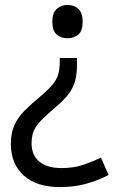

<svg xmlns="http://www.w3.org/2000/svg" viewBox="-20 -566 474 778"><path d="M292 -304Q292 -267 284.5 -239Q277 -211 259 -186.5Q241 -162 208 -134Q170 -102 148 -79.5Q126 -57 117 -36Q108 -15 108 15Q108 63 139.5 89Q171 115 229 115Q279 115 317 102Q355 89 389 73L420 143Q380 164 331.5 178Q283 192 223 192Q128 192 76 145Q24 98 24 17Q24 -28 38.5 -59.5Q53 -91 79.5 -117.5Q106 -144 142 -174Q176 -203 193 -223.5Q210 -244 216 -265Q222 -286 222 -314V-331H292ZM315 -478Q315 -441 297.5 -426Q280 -411 253 -411Q228 -411 210 -426Q192 -441 192 -478Q192 -514 210 -530Q228 -546 253 -546Q280 -546 297.5 -530Q315 -514 315 -478Z"/></svg>

Font: Noto Sans Sora Sompeng
Style: Regular
Weight: 400
Designer: Monotype Design Team. David Williams.
Foundry: Monotype Imaging Inc.
Version: Version 2.101